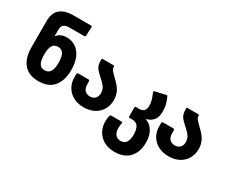

<svg xmlns="http://www.w3.org/2000/svg" viewBox="-130 -1147 2189 1823"><g transform="rotate(30 964.5 -236.0)"><path d="M227 -700H431Q445 -700 443 -688L438 -591Q438 -581 426 -581H265Q225 -581 203.5 -565.5Q182 -550 182 -508V-445Q182 -441 184 -441Q186 -441 188 -444Q202 -464 229.5 -476Q257 -488 286 -488Q377 -488 428.5 -421Q480 -354 480 -240Q480 -124 425 -58Q370 8 261 8Q152 8 98 -58Q44 -124 44 -240V-522Q44 -619 96.5 -659.5Q149 -700 227 -700ZM261 -111Q302 -111 321.5 -142.5Q341 -174 341 -240Q341 -306 321.5 -337.5Q302 -369 262 -369Q221 -369 202 -337Q183 -305 183 -241Q183 -174 201.5 -142.5Q220 -111 261 -111Z M540 -194V-231Q540 -245 555 -245H665Q679 -245 679 -231V-198Q679 -156 700.5 -133.5Q722 -111 757 -111Q791 -111 812.5 -132Q834 -153 834 -190Q834 -216 824 -239.5Q814 -263 780 -295L740 -332Q714 -356 701 -372.5Q688 -389 682 -411Q676 -433 676 -469Q676 -480 686 -480H803Q814 -480 814 -469Q814 -449 821.5 -438Q829 -427 858 -398L898 -358Q939 -317 956 -279Q973 -241 973 -193Q973 -136 946.5 -90Q920 -44 871 -18Q822 8 757 8Q691 8 642 -18.5Q593 -45 566.5 -91Q540 -137 540 -194Z M1003 23Q1003 -16 1011 -45Q1013 -50 1015.5 -52.5Q1018 -55 1023 -55H1138Q1150 -55 1148 -44Q1142 -14 1142 16Q1142 58 1162.5 83.5Q1183 109 1221 109Q1300 109 1300 -4Q1300 -123 1218 -123H1187Q1176 -123 1176 -134V-232Q1176 -243 1187 -243H1224Q1291 -243 1291 -316Q1291 -349 1283.5 -375Q1276 -401 1267.5 -420.5Q1259 -440 1257 -446Q1256 -448 1256 -452Q1256 -459 1263 -460L1381 -487Q1383 -488 1386 -488Q1390 -488 1393 -482Q1410 -448 1419.5 -412.5Q1429 -377 1429 -330Q1429 -268 1401 -236Q1373 -204 1333 -194Q1328 -193 1328 -190.5Q1328 -188 1332 -187Q1380 -171 1409.5 -121Q1439 -71 1439 3Q1439 106 1383 167Q1327 228 1221 228Q1152 228 1102.5 199.5Q1053 171 1028 124Q1003 77 1003 23Z M1470 -194V-231Q1470 -245 1485 -245H1595Q1609 -245 1609 -231V-198Q1609 -156 1630.5 -133.5Q1652 -111 1687 -111Q1721 -111 1742.5 -132Q1764 -153 1764 -190Q1764 -216 1754 -239.5Q1744 -263 1710 -295L1670 -332Q1644 -356 1631 -372.5Q1618 -389 1612 -411Q1606 -433 1606 -469Q1606 -480 1616 -480H1733Q1744 -480 1744 -469Q1744 -449 1751.5 -438Q1759 -427 1788 -398L1828 -358Q1869 -317 1886 -279Q1903 -241 1903 -193Q1903 -136 1876.5 -90Q1850 -44 1801 -18Q1752 8 1687 8Q1621 8 1572 -18.5Q1523 -45 1496.5 -91Q1470 -137 1470 -194Z"/></g></svg>

Font: Barlow GEO Bold
Style: Regular
Weight: 700
Designer: Jeremy Tribby
Foundry: Tribby Type
Version: Version 1.408